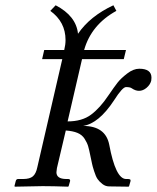

<svg xmlns="http://www.w3.org/2000/svg" viewBox="-20 -700 589 721"><path d="M193.8 -68.8Q191.9 -56.6 191.9 -53.2Q191.9 -28.3 228 -27.8H235.8Q244.6 -27.8 243.2 -20L237.8 -1L235.8 1Q178.7 -1 140.1 -1Q140.1 -1 36.1 1L34.2 -1L39.1 -20Q41 -27.8 47.9 -27.8H66.9Q91.8 -27.8 103.5 -37.8Q115.2 -47.9 120.1 -71.8L213.9 -478H138.2L146 -512.2H221.2Q226.1 -532.2 226.1 -549.8Q226.1 -617.7 168.9 -659.2L189 -680.2Q266.1 -640.1 272.9 -573.2Q317.9 -639.2 405.8 -680.2L417 -659.2Q322.8 -607.4 295.9 -512.2H453.1L444.8 -478H288.1L233.9 -244.1Q288.1 -244.1 322 -269.5Q356 -294.9 387.2 -341.8Q409.2 -374 421.6 -389.9Q434.1 -405.8 457.5 -423.8Q481 -441.9 502.9 -441.9Q548.8 -441.9 548.8 -408.2Q548.8 -401.4 547.9 -397Q543.9 -381.8 530.5 -370.4Q517.1 -358.9 502 -358.9Q488.8 -358.9 475.1 -368.2Q469.2 -373 453.1 -373Q439.9 -373 408.2 -323.2Q351.1 -236.3 292 -227.1Q376 -227.1 390.1 -157.2Q414.1 -28.3 453.1 -27.8H460Q464.8 -27.8 468 -26.4Q471.2 -24.9 470.2 -20L464.8 -1L462.9 1L390.1 0Q376 0 364.5 -9Q353 -18.1 346.4 -27.6Q339.8 -37.1 333.5 -57.1Q327.1 -77.1 325.7 -85Q324.2 -92.8 319.8 -112.8Q314.9 -137.7 311 -150.9Q307.1 -164.1 297.6 -179Q288.1 -193.8 271 -200.9Q253.9 -208 227.1 -210Z"/></svg>

Font: Linux Libertine
Style: Italic
Weight: 400
Italic angle: -12°
Designer: Philipp H. Poll
Foundry: Philipp H. Poll
Version: Version 5.1.6 ; ttfautohint (v0.9)